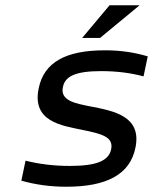

<svg xmlns="http://www.w3.org/2000/svg" viewBox="-20 -700 581 729"><path d="M292 -207C365 -192 412 -181 402 -133C393 -90 348 -70 245 -70C185 -70 128 -77 77 -90L61 -14C115 1 169 9 232 9C384 9 473 -37 494 -138C520 -260 410 -279 323 -296C268 -307 207 -317 219 -370C227 -410 266 -430 364 -430C423 -430 477 -423 525 -410L541 -486C490 -501 439 -509 378 -509C229 -509 147 -463 127 -365C100 -238 215 -223 292 -207ZM292 -556H360L510 -680H396Z"/></svg>

Font: LT Wave Text Italic
Style: Regular
Weight: 400
Designer: Daniel Lyons
Version: Version 2.5 (Glyphs App)